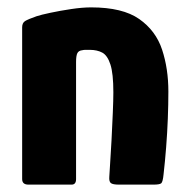

<svg xmlns="http://www.w3.org/2000/svg" viewBox="-20 -500 504 520"><path d="M57 0Q40 0 40 -15Q40 -118 40 -220.5Q40 -323 40 -426Q40 -438 48 -443Q56 -448 79 -456Q91 -460 117 -465.5Q143 -471 173 -475.5Q203 -480 227 -480Q312 -480 357 -448.5Q402 -417 419 -365.5Q436 -314 436 -252Q436 -217 434.5 -178.5Q433 -140 430 -101.5Q427 -63 423 -28Q421 -7 416.5 -3.5Q412 0 396 0H302Q286 0 280.5 -4Q275 -8 276 -21Q276 -25 278 -53Q280 -81 282 -119.5Q284 -158 285.5 -194Q287 -230 287 -250Q287 -301 279 -325.5Q271 -350 257 -357.5Q243 -365 223 -365Q216 -365 211.5 -365Q207 -365 203 -364Q193 -363 189.5 -356Q186 -349 186 -332Q186 -294 186 -241.5Q186 -189 186 -131Q186 -73 186 -15Q186 0 174 0Z"/></svg>

Font: Glory ExtraBold
Style: Regular
Weight: 800
Designer: Robert Leuschke
Foundry: Robert Leuschke
Version: Version 1.011